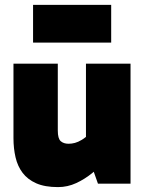

<svg xmlns="http://www.w3.org/2000/svg" viewBox="-20 -750 596 784"><path d="M217 14Q163 14 128 -1.5Q93 -17 72.5 -44Q52 -71 43.5 -107.5Q35 -144 35 -186V-490H216V-217Q216 -184 228 -173.5Q240 -163 260 -163Q273 -163 286 -166.5Q299 -170 314 -179Q329 -188 347 -205L391 -117H331V-490H513V0H380L343 -105L412 -96Q389 -70 358 -44.5Q327 -19 291.5 -2.5Q256 14 217 14ZM434 -576H115V-730H434Z"/></svg>

Font: Gabarito Black
Style: Regular
Weight: 900
Designer: Leandro Assis / Alvaro Franca / Felipe Casaprima
Foundry: Naipe Foundry
Version: Version 1.000